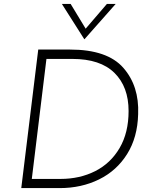

<svg xmlns="http://www.w3.org/2000/svg" viewBox="-20 -964 778 984"><path d="M176 -710H339Q530 -710 612 -616.5Q694 -523 688 -379Q685 -260 631.5 -174.5Q578 -89 487.5 -44.5Q397 0 286 0H89ZM290 -47Q389 -47 468 -87Q547 -127 593 -205.5Q639 -284 639 -395Q639 -519 566.5 -590.5Q494 -662 351 -662H218L143 -47ZM573 -944 413 -763H412L297 -944H342L419 -817L528 -944Z"/></svg>

Font: Josefin Sans Light
Style: Italic
Weight: 300
Italic angle: -7°
Designer: Santiago Orozco
Foundry: Typemade
Version: Version 2.000